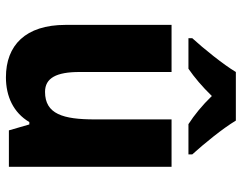

<svg xmlns="http://www.w3.org/2000/svg" viewBox="-104 -702 816 648"><g transform="rotate(90 304.0 -378.0)"><path d="M387 -766H223C198 -724 143 -656 109 -619V-606H212C241 -626 272 -652 304 -685C336 -652 368 -626 399 -606H501V-619C464 -660 414 -721 387 -766ZM543 -549H383V-290C383 -183 365 -122 290 -122C243 -122 223 -161 223 -238V-549H64V-191C64 -56 133 10 241 10C305 10 360 -15 392 -69H400L420 0H543Z"/></g></svg>

Font: Noto Sans Thai SemCond ExtBd
Style: Regular
Weight: 800
Width: 4
Designer: Monotype Design Team
Foundry: Monotype Imaging Inc.
Version: Version 2.002